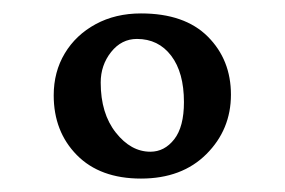

<svg xmlns="http://www.w3.org/2000/svg" viewBox="-20 -720 424 286"><path d="M190 -700Q255 -700 289.5 -665.5Q324 -631 324 -579Q324 -527 287.5 -490.5Q251 -454 190 -454Q129 -454 94.5 -489Q60 -524 60 -578Q60 -613 76.5 -640.5Q93 -668 122.5 -684Q152 -700 190 -700ZM184 -662Q161 -662 145.5 -642.5Q130 -623 130 -597Q130 -551 152.5 -522.5Q175 -494 204 -494Q225 -494 239.5 -512.5Q254 -531 254 -568Q254 -612 235 -637Q216 -662 184 -662Z"/></svg>

Font: Vollkorn
Style: Regular
Weight: 400
Designer: Friedrich Althausen
Foundry: Friedrich Althausen
Version: Version 5.001